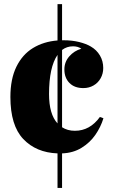

<svg xmlns="http://www.w3.org/2000/svg" viewBox="-20 -728 555 929"><path d="M280.3 14.2V181.2H258.3V14.2Q154.8 10.3 92.5 -55.4Q30.3 -121.1 30.3 -258.8Q30.3 -345.7 59.3 -405Q88.4 -464.4 139.6 -495.6Q190.9 -526.9 258.3 -532.2V-708H280.3V-533.2H287.6Q328.6 -533.2 363 -524.7Q397.5 -516.1 419.4 -502.9Q447.3 -486.8 463.4 -459.7Q479.5 -432.6 479.5 -398.9Q479.5 -371.6 467 -349.4Q454.6 -327.1 432.6 -314.5Q410.6 -301.8 383.3 -301.8Q340.3 -301.8 315.9 -326.7Q291.5 -351.6 291.5 -392.1Q291.5 -428.2 315.2 -455.3Q338.9 -482.4 373.5 -492.2Q357.4 -503.9 333.5 -503.9Q303.2 -503.9 280.3 -486.3V-112.3Q306.6 -95.2 342.3 -95.2Q415 -95.2 463.4 -162.1L480.5 -155.8Q467.3 -112.8 441.2 -75.2Q415 -37.6 374.5 -12.7Q334 12.2 280.3 14.2ZM258.3 -130.9V-462.4Q217.3 -402.8 217.3 -272.9Q217.3 -175.3 258.3 -130.9Z"/></svg>

Font: TypoPRO Playfair Display
Style: Regular
Weight: 900
Designer: Claus Eggers Sørensen
Foundry: Claus Eggers Sørensen
Version: Version 1.004;PS 001.004;hotconv 1.0.70;makeotf.lib2.5.58329